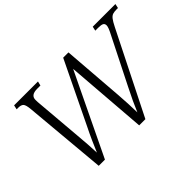

<svg xmlns="http://www.w3.org/2000/svg" viewBox="-120 -1025 1336 1336"><g transform="rotate(-45 548.0 -357.0)"><path d="M163 -613Q159 -658 147 -670Q135 -682 107 -682H92L99 -714H334L326 -682H294Q231 -682 231 -636Q231 -626 231.5 -614Q232 -602 233 -596L262 -252Q266 -207 269.5 -158.5Q273 -110 274 -74Q290 -112 310.5 -158Q331 -204 356 -254L575 -707H627L662 -256Q666 -209 668 -160.5Q670 -112 671 -73Q686 -109 706 -152Q726 -195 751 -244L925 -590Q935 -609 941.5 -625.5Q948 -642 948 -652Q948 -669 936 -675.5Q924 -682 894 -682H866L873 -714H1096L1089 -682H1075Q1053 -682 1038.5 -677.5Q1024 -673 1011 -656.5Q998 -640 980 -604L677 0H616L569 -603L279 0H218Z"/></g></svg>

Font: Noto Serif Light
Style: Italic
Weight: 300
Italic angle: -12°
Designer: Monotype Design Team
Foundry: Monotype Imaging Inc.
Version: Version 2.013